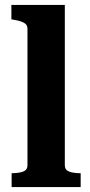

<svg xmlns="http://www.w3.org/2000/svg" viewBox="-20 -756 362 776"><path d="M242 -736V-88Q242 -69 259.5 -62.5Q277 -56 304 -56H306V0H27V-56H28Q56 -56 73.5 -62.5Q91 -69 91 -88V-639Q91 -651 85 -657.5Q79 -664 67 -668.5Q55 -673 36 -676L26 -678V-736Z"/></svg>

Font: Roboto Serif 28pt SemiBold
Style: Regular
Weight: 600
Designer: Greg Gazdowicz
Foundry: Commercial Type
Version: Version 1.008